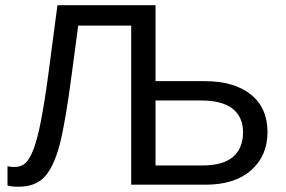

<svg xmlns="http://www.w3.org/2000/svg" viewBox="-20 -708 1097 736"><path d="M1005.4 -201.7Q1005.4 -110.4 942.4 -55.2Q879.4 0 768.6 0H482.9V-609.9H279.8L255.9 -430.2Q231 -237.8 208 -150.4Q184.6 -64.9 149.4 -28.6Q114.3 7.8 50.8 7.8Q22 7.8 8.8 2.9V-71.3Q17.6 -67.9 36.1 -67.9Q62 -67.9 78.4 -83.7Q94.7 -99.6 108.9 -136.7Q115.7 -155.3 123 -182.6Q130.4 -210 137.2 -246.1Q151.4 -318.8 165.5 -424.8Q179.7 -530.8 200.2 -688H576.2V-397H762.7Q877.9 -397 941.7 -345.7Q1005.4 -294.4 1005.4 -201.7ZM911.6 -200.7Q911.6 -259.8 871.6 -291.3Q831.5 -322.8 751.5 -322.8H576.2V-73.7H755.4Q835.4 -73.7 873.5 -106.9Q911.6 -140.1 911.6 -200.7Z"/></svg>

Font: Arimo
Style: Regular
Weight: 400
Designer: Steve Matteson
Foundry: Monotype Imaging Inc.
Version: Version 1.33